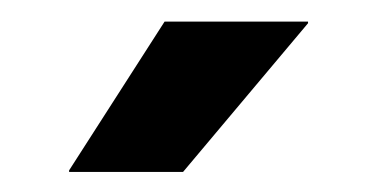

<svg xmlns="http://www.w3.org/2000/svg" viewBox="-20 -706 363 182"><path d="M136 -685.5H272V-684L153.5 -543H45.5V-544.5Z"/></svg>

Font: Anek Telugu SemiBold
Style: Regular
Weight: 600
Designer: Omkar Bhoir (Telugu), Yesha Goshar (Latin)
Foundry: Ek Type
Version: Version 1.003